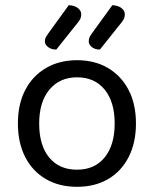

<svg xmlns="http://www.w3.org/2000/svg" viewBox="-20 -707 593 740"><path d="M504 -231Q504 -157 476 -102Q448 -47 397 -17Q346 13 277 13Q208 13 156.5 -17Q105 -47 77 -102Q49 -157 49 -231Q49 -306 77.5 -360.5Q106 -415 157.5 -445Q209 -475 277 -475Q345 -475 396 -445Q447 -415 475.5 -360.5Q504 -306 504 -231ZM277 -409Q210 -409 170.5 -361.5Q131 -314 131 -231Q131 -147 169.5 -100Q208 -53 277 -53Q345 -53 383.5 -100.5Q422 -148 422 -231Q422 -314 383.5 -361.5Q345 -409 277 -409ZM166 -578 245 -687Q267 -686 280 -676Q293 -666 293 -652Q293 -639 286.5 -629Q280 -619 268 -605L197 -516Q178 -516 165.5 -525.5Q153 -535 153 -548Q153 -557 157 -564Q161 -571 166 -578ZM334 -578 413 -687Q435 -686 448 -676Q461 -666 461 -652Q461 -639 454.5 -629Q448 -619 436 -605L365 -516Q346 -516 334 -525.5Q322 -535 322 -548Q322 -557 325.5 -564Q329 -571 334 -578Z"/></svg>

Font: Baloo Bhaijaan 2
Style: Regular
Weight: 400
Designer: Sanskriti Dholi, Noopur Datye and Ek Type
Foundry: Ek Type
Version: Version 1.701